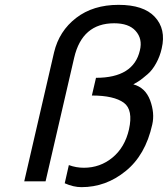

<svg xmlns="http://www.w3.org/2000/svg" viewBox="-20 -748 692 792"><path d="M376 -427Q531 -427 557 -540Q569 -588 539 -621Q511 -652 451 -652Q319 -652 286 -510L168 0H80L203 -532Q224 -620 294 -674Q364 -728 469 -728Q572 -728 618 -679Q666 -628 647 -548Q640 -516 624 -487Q608 -458 589 -442Q569 -425 558 -417Q553 -413 530 -400Q579 -387 599 -335Q619 -281 608 -234Q580 -108 498 -42Q417 24 316 24Q283 24 247 8L264 -67Q294 -56 326 -56Q393 -56 444 -98Q495 -140 512 -214Q530 -295 491 -324Q450 -354 359 -354Z"/></svg>

Font: Miedinger
Style: Italic
Weight: 400
Italic angle: -13°
Version: Version 001.000